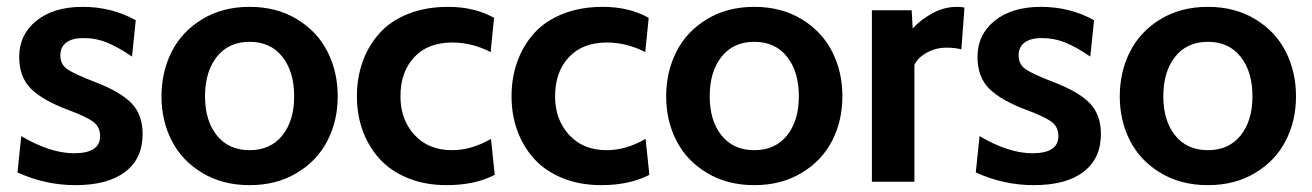

<svg xmlns="http://www.w3.org/2000/svg" viewBox="-20 -530 3828 560"><path d="M200 10Q112.5 10 31 -27L42 -133Q127 -83 196 -83Q272 -83 272 -133Q272 -160 252 -174.8Q232 -189.5 180 -209Q105.5 -236.5 70.8 -270.8Q36 -305 36 -364Q36 -429 86.2 -469.5Q136.5 -510 221 -510Q306 -510 376 -471L365 -365Q326.5 -391.5 293.5 -405.2Q260.5 -419 223 -419Q191 -419 173.5 -406Q156 -393 156 -369Q156 -342 176.5 -328Q197 -314 259 -290Q332 -262 364 -228.5Q396 -195 396 -139Q396 -67.5 345.2 -28.8Q294.5 10 200 10Z M451 -249Q451 -320.5 480.8 -379.2Q510.5 -438 569.8 -474Q629 -510 708 -510Q787 -510 846.2 -474Q905.5 -438 935.2 -379.2Q965 -320.5 965 -249Q965 -178 935.2 -119.8Q905.5 -61.5 846.2 -25.8Q787 10 708 10Q629 10 569.8 -25.8Q510.5 -61.5 480.8 -119.8Q451 -178 451 -249ZM838 -249Q838 -321 803.5 -364.5Q769 -408 708 -408Q647 -408 612.5 -364.5Q578 -321 578 -249Q578 -178 612.5 -135Q647 -92 708 -92Q769 -92 803.5 -135Q838 -178 838 -249Z M1283 10Q1220 10 1169.8 -10.5Q1119.5 -31 1087.2 -66.5Q1055 -102 1038 -148.5Q1021 -195 1021 -249Q1021 -303.5 1037.8 -350.2Q1054.5 -397 1086.8 -433Q1119 -469 1170.5 -489.5Q1222 -510 1287 -510Q1364 -510 1421 -478L1411 -378Q1357 -406 1299 -406Q1228 -406 1188 -363Q1148 -320 1148 -249Q1148 -181 1189 -136.5Q1230 -92 1298 -92Q1355.5 -92 1412 -125L1423 -20Q1364.5 10 1283 10Z M1734 10Q1671 10 1620.8 -10.5Q1570.5 -31 1538.2 -66.5Q1506 -102 1489 -148.5Q1472 -195 1472 -249Q1472 -303.5 1488.8 -350.2Q1505.5 -397 1537.8 -433Q1570 -469 1621.5 -489.5Q1673 -510 1738 -510Q1815 -510 1872 -478L1862 -378Q1808 -406 1750 -406Q1679 -406 1639 -363Q1599 -320 1599 -249Q1599 -181 1640 -136.5Q1681 -92 1749 -92Q1806.5 -92 1863 -125L1874 -20Q1815.5 10 1734 10Z M1923 -249Q1923 -320.5 1952.8 -379.2Q1982.5 -438 2041.8 -474Q2101 -510 2180 -510Q2259 -510 2318.2 -474Q2377.5 -438 2407.2 -379.2Q2437 -320.5 2437 -249Q2437 -178 2407.2 -119.8Q2377.5 -61.5 2318.2 -25.8Q2259 10 2180 10Q2101 10 2041.8 -25.8Q1982.5 -61.5 1952.8 -119.8Q1923 -178 1923 -249ZM2310 -249Q2310 -321 2275.5 -364.5Q2241 -408 2180 -408Q2119 -408 2084.5 -364.5Q2050 -321 2050 -249Q2050 -178 2084.5 -135Q2119 -92 2180 -92Q2241 -92 2275.5 -135Q2310 -178 2310 -249Z M2647 0H2523V-500H2639L2642 -447Q2664.5 -472 2699 -491Q2733.5 -510 2771 -510Q2783 -510 2793 -508L2784 -386Q2765 -391 2741 -391Q2710 -391 2683.8 -376.8Q2657.5 -362.5 2647 -341Z M2995 10Q2907.5 10 2826 -27L2837 -133Q2922 -83 2991 -83Q3067 -83 3067 -133Q3067 -160 3047 -174.8Q3027 -189.5 2975 -209Q2900.5 -236.5 2865.8 -270.8Q2831 -305 2831 -364Q2831 -429 2881.2 -469.5Q2931.5 -510 3016 -510Q3101 -510 3171 -471L3160 -365Q3121.5 -391.5 3088.5 -405.2Q3055.5 -419 3018 -419Q2986 -419 2968.5 -406Q2951 -393 2951 -369Q2951 -342 2971.5 -328Q2992 -314 3054 -290Q3127 -262 3159 -228.5Q3191 -195 3191 -139Q3191 -67.5 3140.2 -28.8Q3089.5 10 2995 10Z M3246 -249Q3246 -320.5 3275.8 -379.2Q3305.5 -438 3364.8 -474Q3424 -510 3503 -510Q3582 -510 3641.2 -474Q3700.5 -438 3730.2 -379.2Q3760 -320.5 3760 -249Q3760 -178 3730.2 -119.8Q3700.5 -61.5 3641.2 -25.8Q3582 10 3503 10Q3424 10 3364.8 -25.8Q3305.5 -61.5 3275.8 -119.8Q3246 -178 3246 -249ZM3633 -249Q3633 -321 3598.5 -364.5Q3564 -408 3503 -408Q3442 -408 3407.5 -364.5Q3373 -321 3373 -249Q3373 -178 3407.5 -135Q3442 -92 3503 -92Q3564 -92 3598.5 -135Q3633 -178 3633 -249Z"/></svg>

Font: Cabin
Style: Bold
Weight: 700
Designer: Pablo Impallari
Foundry: Pablo Impallari. http://www.impallari.com Igino Marini. http://www.ikern.com
Version: Version 3.001;hotconv 1.0.109;makeotfexe 2.5.65596